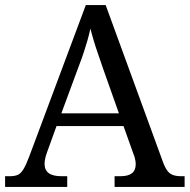

<svg xmlns="http://www.w3.org/2000/svg" viewBox="-20 -734 745 754"><path d="M0 0V-42H19Q39 -42 51 -48Q63 -54 73 -71Q83 -88 95 -120L317 -714H395L621 -95Q629 -74 638 -62.5Q647 -51 660 -46.5Q673 -42 692 -42H705V0H430V-42H453Q483 -42 498 -53.5Q513 -65 513 -90Q513 -96 512 -101.5Q511 -107 509.5 -113.5Q508 -120 505 -127L465 -239H202L164 -134Q161 -126 159 -118Q157 -110 156 -103.5Q155 -97 155 -91Q155 -66 171.5 -54Q188 -42 221 -42H244V0ZM221 -289H447L385 -464Q375 -494 365.5 -521Q356 -548 348.5 -573Q341 -598 335 -622Q330 -598 323.5 -575.5Q317 -553 309 -528.5Q301 -504 289 -473Z"/></svg>

Font: Noto Serif Tamil
Style: Regular
Weight: 400
Designer: Indian Type Foundry, Tom Grace, and the Monotype Design Team
Foundry: Monotype Imaging Inc.
Version: Version 2.003